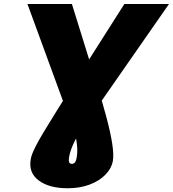

<svg xmlns="http://www.w3.org/2000/svg" viewBox="-20 -748 885 983"><path d="M120.6 -727.5H348.1L470.2 -335Q503.9 -227.5 525.1 -147Q546.4 -66.4 554.7 -11.5Q563 43.5 558.1 74.2Q551.3 113.8 520 146Q488.8 178.2 439 197Q389.2 215.8 326.7 215.8Q231.9 215.8 178.7 176.3Q125.5 136.7 137.2 68.4Q139.2 55.7 145 39.8Q150.9 23.9 164.3 -2.2Q177.7 -28.3 202.9 -70.6Q228 -112.8 268.3 -177.2Q308.6 -241.7 367.7 -335.9L616.7 -727.5H845.2L396 -82Q379.9 -59.1 366.9 -34.4Q354 -9.8 345.2 13.9Q336.4 37.6 333.5 57.6Q330.6 74.2 334 82.5Q337.4 90.8 347.7 90.8Q358.4 90.8 364.3 82.8Q370.1 74.7 373 56.6Q376.5 36.6 375.5 12.7Q374.5 -11.2 369.9 -35.9Q365.2 -60.5 356.9 -82Z"/></svg>

Font: Inter 24pt Black
Style: Italic
Weight: 900
Italic angle: -9.3988°
Designer: Rasmus Andersson
Foundry: rsms
Version: Version 4.001;git-66647c0bb